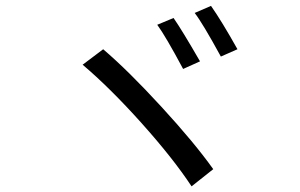

<svg xmlns="http://www.w3.org/2000/svg" viewBox="-20 -747 1040 666"><path d="M525.4 -661.1 582 -684.6Q611.3 -642.6 673.8 -534.2L615.2 -507.8Q554.7 -621.1 525.4 -661.1ZM655.3 -702.1 711.9 -726.6Q749 -673.8 803.7 -576.2L746.1 -550.8Q682.6 -667 655.3 -702.1ZM266.6 -522.5 337.9 -576.2Q425.8 -501 540 -376.5Q654.3 -252 719.7 -160.2L644.5 -100.6Q580.1 -198.2 470.7 -320.3Q361.3 -442.4 266.6 -522.5Z"/></svg>

Font: Gen Shin Gothic Regular
Style: Regular
Weight: 400
Designer: [Source Han Sans]
Ryoko NISHIZUKA  (kana & ideographs); Paul D. Hunt (Latin, Greek & Cyrillic); Wenlong ZHANG  (bopomofo
Version: Version 1.002.20150607